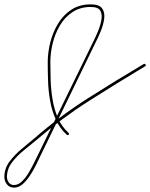

<svg xmlns="http://www.w3.org/2000/svg" viewBox="-111 -555 689 881"><path d="M195 63Q163 34 145 -6.5Q127 -47 119 -92.5Q111 -138 109.5 -183.5Q108 -229 108 -269Q108 -313 119.5 -359.5Q131 -406 155 -446Q179 -486 216.5 -510.5Q254 -535 305 -535Q345 -535 358 -516Q371 -497 367 -468.5Q363 -440 351 -411Q339 -382 329 -363Q266 -232 202 -101.5Q138 29 75 159Q67 176 55 200.5Q43 225 27.5 249Q12 273 -6.5 289.5Q-25 306 -47 306Q-67 306 -79 291Q-91 276 -91 257Q-91 218 -67 186Q-43 154 -10 127Q23 100 50 77Q165 -23 291.5 -103.5Q418 -184 548 -261Q554 -264 557 -259Q560 -254 555 -251Q425 -173 299 -93Q173 -13 58 86Q32 108 0 133.5Q-32 159 -55.5 189.5Q-79 220 -79 257Q-79 271 -70.5 282.5Q-62 294 -47 294Q-28 294 -11 278Q6 262 20 238.5Q34 215 45.5 191.5Q57 168 64 154Q128 23 191.5 -107Q255 -237 319 -368Q327 -384 338 -410Q349 -436 354 -462Q359 -488 349.5 -505.5Q340 -523 305 -523Q257 -523 221.5 -499.5Q186 -476 163.5 -437.5Q141 -399 130.5 -355Q120 -311 120 -269Q120 -231 121.5 -186Q123 -141 130.5 -96.5Q138 -52 155 -13Q172 26 203 54Q208 58 204 63Q200 67 195 63Z"/></svg>

Font: FRB American Cursive Guidelines Thin
Style: Italic
Weight: 100
Italic angle: -25°
Version: Version 2.0;Modular Font Editor K font №1